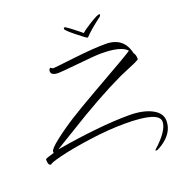

<svg xmlns="http://www.w3.org/2000/svg" viewBox="-139 -722 946 1011"><g transform="rotate(-20 334.5 -216.0)"><path d="M669 44Q669 112 596 159Q573 173 567 173Q561 173 561 170Q562 169 562 168Q648 91 648 41Q648 -17 457 -17Q366 -17 258.5 -2Q151 13 85.5 29.5Q20 46 20 53H21Q4 53 4 29L3 21Q3 17 9 14Q15 11 53 0L52 -7Q52 -22 104.5 -62.5Q157 -103 213.5 -138.5Q270 -174 368 -230Q607 -365 609 -371Q577 -407 465 -407Q434 -407 336.5 -397Q239 -387 221 -387Q180 -387 180 -411Q180 -421 189 -428Q198 -420 205.5 -420Q213 -420 325 -433Q437 -446 505 -446Q607 -446 628 -349Q638 -338 638 -314Q638 -308 586 -287L523 -260Q379 -192 189 -74L82 -9Q330 -51 493 -51Q571 -51 620 -25.5Q669 0 669 44ZM333 -602Q341 -602 418 -539Q434 -554 474.5 -579Q515 -604 529 -605L531 -600L528 -593Q457 -539 433 -512L429 -509Q420 -512 373.5 -549.5Q327 -587 327 -594.5Q327 -602 333 -602Z"/></g></svg>

Font: Qwigley
Style: Regular
Weight: 400
Designer: Robert E. Leuschke
Foundry: Robert E. Leuschke
Version: Version 1.003